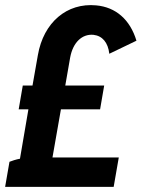

<svg xmlns="http://www.w3.org/2000/svg" viewBox="-40 -730 553 750"><path d="M108 -515 87 -396H49L33 -303H71L38 -110C22 -107 7 -102 -3 -98L-20 0H404L424 -115H165L198 -303H351L367 -396H215L234 -505C245 -565 281 -598 325 -594C360 -590 382 -564 387 -520L493 -571C468 -654 412 -702 336 -709C221 -720 130 -642 108 -515Z"/></svg>

Font: Fixel Text 20240404 SemiBold
Style: Italic
Weight: 600
Width: 4
Italic angle: -10°
Designer: AlfaBravo + MacPaw
Foundry: Kyrylo Tkachov, Marchela Mozhyna, Serhii Makarenko, Maria Weinstein, Zakhar Kryvoshyya
Version: Version 1.211;Glyphs 3.2 (3225)